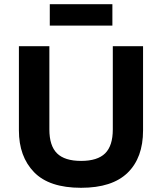

<svg xmlns="http://www.w3.org/2000/svg" viewBox="-20 -880 771 914"><path d="M366 14Q214 14 142 -60.5Q70 -135 70 -259V-660H215V-264Q215 -186 251.5 -150Q288 -114 366 -114Q444 -114 480.5 -150Q517 -186 517 -264V-660H661V-259Q661 -129 587.5 -57.5Q514 14 366 14ZM217 -758V-860H515V-758Z"/></svg>

Font: Bricolage Grotesque 12pt Bricolage Grotesque 10pt Regular
Style: Bold
Weight: 700
Designer: Mathieu Triay
Foundry: Atelier Triay
Version: Version 1.001; ttfautohint (v1.8.4.7-5d5b);gftools[0.9.33.de